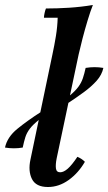

<svg xmlns="http://www.w3.org/2000/svg" viewBox="-21 -734 434 769"><path d="M250 -320 257 -350Q281 -370 293 -386.5Q305 -403 311 -421Q317 -439 322 -462Q358 -468 393 -462Q387 -434 366 -410.5Q345 -387 315 -365Q285 -343 250 -320ZM142 -285 136 -255Q111 -235 98.5 -218.5Q86 -202 80.5 -184.5Q75 -167 70 -143Q35 -137 -1 -143Q8 -185 48.5 -218Q89 -251 142 -285ZM171 15Q123 15 107 -17Q91 -49 101 -95L189 -516Q197 -553 203 -590Q209 -627 210 -663H155Q155 -670 157.5 -681.5Q160 -693 163 -700Q208 -700 255.5 -703Q303 -706 351 -714Q341 -689 330 -652.5Q319 -616 309.5 -579.5Q300 -543 294 -516L206 -100Q201 -75 203 -59.5Q205 -44 220 -44Q234 -44 250.5 -58.5Q267 -73 289 -106Q298 -102 305 -97.5Q312 -93 319 -86Q293 -41 254 -13Q215 15 171 15Z"/></svg>

Font: Poltawski Nowy Medium
Style: Italic
Weight: 500
Italic angle: -12°
Version: Version 1.001;gftools[0.9.25]